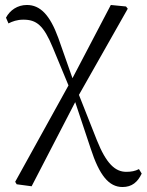

<svg xmlns="http://www.w3.org/2000/svg" viewBox="-20 -544 589 771"><path d="M472 207C510 207 533 187 549 153L538 135C523 143 507 146 487 146C443 146 407 114 369 19L297 -163L493 -509L486 -518L425 -524L271 -230L214 -392C180 -485 141 -524 88 -524C50 -524 20 -503 4 -473L14 -450C30 -458 48 -465 74 -465C126 -465 155 -443 192 -353L255 -201L41 186L47 196L107 204L282 -134L344 52C379 160 417 207 472 207Z"/></svg>

Font: Noto Serif CJK SC Light
Style: Regular
Weight: 300
Designer: Ryoko NISHIZUKA 西塚涼子 (kana & ideographs); Frank Grießhammer (Latin, Greek & Cyrillic); Wenlong ZHANG 张文龙 (bopomofo); San
Foundry: Adobe
Version: Version 2.001;hotconv 1.1.0;makeotfexe 2.6.0